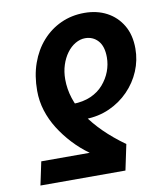

<svg xmlns="http://www.w3.org/2000/svg" viewBox="-81 -778 708 843"><g transform="rotate(-10 273.0 -356.5)"><path d="M352 -713Q408 -713 451.5 -690Q495 -667 520.5 -624Q546 -581 546 -520Q546 -468 526 -420.5Q506 -373 469.5 -335.5Q433 -298 384 -276Q335 -254 277 -253L234 -328Q280 -329 314 -344Q348 -359 370.5 -385Q393 -411 404.5 -441.5Q416 -472 416 -504Q416 -553 393.5 -578Q371 -603 336 -603Q314 -603 292.5 -590.5Q271 -578 254.5 -555.5Q238 -533 228.5 -503.5Q219 -474 219 -440Q219 -397 232.5 -355Q246 -313 273.5 -272Q301 -231 341 -191.5Q381 -152 434 -114L410 0H31L53 -104H269Q230 -132 197.5 -167Q165 -202 140.5 -241Q116 -280 102.5 -323Q89 -366 89 -412Q89 -479 108.5 -534Q128 -589 163.5 -629Q199 -669 247 -691Q295 -713 352 -713Z"/></g></svg>

Font: Source Sans 3 ExtraLight
Style: Bold Italic
Weight: 700
Italic angle: -11°
Version: Version 3.052;hotconv 1.1.0;makeotfexe 2.6.0